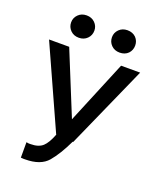

<svg xmlns="http://www.w3.org/2000/svg" viewBox="-145 -715 806 971"><g transform="rotate(20 257.5 -229.5)"><path d="M152.3 -625C134.1 -625 119.1 -619.1 107.4 -607.4C95.7 -595.7 89.8 -581.7 89.8 -565.4C89.8 -548.5 95.7 -534.2 107.4 -522.5C119.1 -510.7 134.1 -504.9 152.3 -504.9C170.6 -504.9 185.5 -510.7 197.3 -522.5C209 -534.2 214.8 -548.5 214.8 -565.4C214.8 -581.7 209 -595.7 197.3 -607.4C185.5 -619.1 170.6 -625 152.3 -625ZM372.1 -625C353.8 -625 338.9 -619.1 327.1 -607.4C315.4 -595.7 309.6 -581.7 309.6 -565.4C309.6 -548.5 315.4 -534.2 327.1 -522.5C338.9 -510.7 353.8 -504.9 372.1 -504.9C391 -504.9 406.2 -510.7 418 -522.5C429 -534.2 434.6 -548.5 434.6 -565.4C434.6 -581.7 429 -595.7 418 -607.4C406.2 -619.1 391 -625 372.1 -625ZM504.9 -445.3H402.3C342.4 -300.9 295.4 -187.6 261.5 -105.7C194.1 -270.3 148 -383.5 123 -445.3H14.6C112.4 -228.5 178.8 -81.4 213.8 -3.9C213.5 -3.9 213.2 -3.9 212.9 -3.9C200.5 28 187.2 50.5 172.9 63.5C157.9 77.1 136.1 84 107.4 84H97.7C93.8 83.3 89.5 82.7 85 82V94.7V111.3V139.6V165C90.2 165.7 95.1 166 99.6 166H107.4C163.4 166 204.1 151 229.5 121.1C254.9 91.2 279.6 50.8 303.7 0C304 0 304.4 0 304.7 0H306.6C405.6 -222.7 471.7 -371.1 504.9 -445.3Z"/></g></svg>

Font: Helmet
Style: Regular
Weight: 400
Designer: Carl Enlund
Version: 1.0